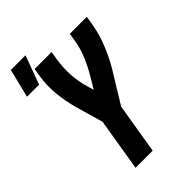

<svg xmlns="http://www.w3.org/2000/svg" viewBox="-250 -909 999 999"><g transform="rotate(-45 250.0 -409.5)"><path d="M131 0 179 -291 133 -451Q118 -508 112 -568.5Q106 -629 116 -691L123 -735H248L241 -691Q232 -637 235 -583Q238 -529 253 -480L264 -441L295 -493Q324 -540 345.5 -590Q367 -640 375 -691L382 -735H507L500 -691Q490 -629 466 -568Q442 -507 408 -449Q406 -446 404.5 -443.5Q403 -441 401 -438L303 -278L257 0ZM-7 -661 32 -819H140L82 -661Z"/></g></svg>

Font: Iosevka Term Curly XBd Obl
Style: Regular
Weight: 800
Italic angle: -9°
Designer: Belleve Invis
Foundry: Belleve Invis
Version: Version 32.3.0